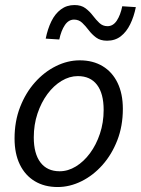

<svg xmlns="http://www.w3.org/2000/svg" viewBox="-20 -741 567 773"><path d="M212.1 12Q159 12 120.1 -11.5Q81.1 -34.9 59.8 -78.8Q38.6 -122.6 38.6 -183.4Q38.6 -252.6 60.9 -309.9Q83.2 -367.3 120.7 -409.4Q158.3 -451.6 205.3 -474.8Q252.3 -498.1 301.2 -498.1Q354.2 -498.1 393.2 -474.6Q432.2 -451.2 453.4 -407.3Q474.6 -363.5 474.6 -302.7Q474.6 -233.5 452.3 -176.2Q430 -118.8 392.5 -76.7Q355 -34.5 308 -11.3Q260.9 12 212.1 12ZM220 -51.5Q254 -51.5 285.6 -70.9Q317.3 -90.3 342.3 -124.1Q367.4 -158 382.3 -202.7Q397.3 -247.5 397.3 -298.2Q397.3 -364.6 370.5 -399.6Q343.8 -434.6 293.3 -434.6Q259.9 -434.6 227.9 -415.4Q196 -396.2 170.9 -362.3Q145.9 -328.5 130.9 -283.7Q116 -239 116 -187.9Q116 -122.4 142.9 -87Q169.9 -51.5 220 -51.5ZM410.9 -577.1Q383.9 -577.1 366.8 -590Q349.7 -602.9 337.1 -619.6Q324.5 -636.3 310.9 -649.2Q297.3 -662.1 278.2 -662.1Q256.1 -662.1 241.2 -640Q226.2 -617.8 218.7 -582L164 -585.5Q171.8 -624.4 186.7 -655Q201.6 -685.6 225.1 -703.1Q248.5 -720.7 280 -720.7Q307 -720.7 324.1 -707.8Q341.2 -694.9 353.8 -678.2Q366.4 -661.5 380 -648.6Q393.7 -635.6 412.7 -635.6Q435.5 -635.6 450.3 -658.1Q465.1 -680.6 472.2 -715.8L526.9 -712.3Q519.2 -674 504.2 -643.4Q489.3 -612.8 466.4 -595Q443.4 -577.1 410.9 -577.1Z"/></svg>

Font: Source Sans 3
Style: Italic
Weight: 200
Italic angle: -11°
Designer: Paul D. Hunt
Foundry: Adobe
Version: Version 3.046;hotconv 1.0.118;makeotfexe 2.5.65603